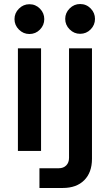

<svg xmlns="http://www.w3.org/2000/svg" viewBox="-20 -750 545 954"><path d="M69 0V-510H184V0ZM126 -581Q96 -581 74 -603Q52 -625 52 -655Q52 -685 74 -707Q96 -729 126 -729Q157 -729 178.5 -707Q200 -685 200 -655Q200 -625 178.5 -603Q157 -581 126 -581ZM176 184V86H272Q295 86 309 72Q323 58 323 34V-510H437V39Q437 107 398.5 145.5Q360 184 292 184ZM378 -582Q348 -582 326 -604Q304 -626 304 -656Q304 -686 326 -708Q348 -730 378 -730Q409 -730 430.5 -708Q452 -686 452 -656Q452 -626 430.5 -604Q409 -582 378 -582Z"/></svg>

Font: MuseoModerno Medium
Style: Regular
Weight: 500
Designer: Pablo Cosgaya, Héctor Gatti, Marcela Romero, and the Authors of The MuseoModerno Project.
Foundry: Omnibus-Type Team
Version: Version 1.001